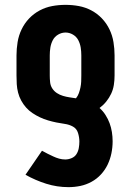

<svg xmlns="http://www.w3.org/2000/svg" viewBox="-20 -548 540 791"><path d="M262 223Q215 223 170.5 209Q126 195 85 172L153 73Q165 80 176.5 85.5Q188 91 199.5 96.5Q211 102 223.5 105.5Q236 109 249 109Q262 109 275 103.5Q288 98 295 87Q302 76 304.5 62.5Q307 49 307 35Q307 18 301.5 0Q296 -18 280.5 -26.5Q265 -35 247 -37.5Q229 -40 212 -43.5Q195 -47 178 -52Q161 -57 145 -64.5Q129 -72 114 -82Q99 -92 87.5 -105Q76 -118 67.5 -133.5Q59 -149 54.5 -166.5Q50 -184 49 -201.5Q48 -219 48 -237V-320Q48 -347 52.5 -374.5Q57 -402 69 -427Q81 -452 100 -472Q119 -492 143.5 -505Q168 -518 195 -523Q222 -528 250 -528Q278 -528 305 -523Q332 -518 356.5 -505Q381 -492 400 -472Q419 -452 431 -427Q443 -402 447.5 -374.5Q452 -347 452 -320V-237Q452 -217 449 -198Q446 -179 438 -162Q430 -145 418 -130Q406 -115 390 -103Q404 -91 414.5 -74.5Q425 -58 431.5 -40.5Q438 -23 441 -4Q444 15 444 34Q444 59 439 83.5Q434 108 423.5 130Q413 152 396 170.5Q379 189 357 201Q335 213 311 218Q287 223 262 223ZM293 -143Q301 -153 305 -164.5Q309 -176 311.5 -188Q314 -200 314.5 -212Q315 -224 315 -237V-320Q315 -336 312.5 -352Q310 -368 302.5 -382.5Q295 -397 280.5 -405.5Q266 -414 250 -414Q234 -414 219.5 -405.5Q205 -397 197.5 -382.5Q190 -368 187.5 -352Q185 -336 185 -320V-237Q185 -223 186.5 -209Q188 -195 195.5 -183.5Q203 -172 214.5 -164.5Q226 -157 239.5 -153Q253 -149 266.5 -147Q280 -145 293 -143Z"/></svg>

Font: Iosevka Curly Heavy
Style: Regular
Weight: 900
Monospace: yes
Designer: Belleve Invis
Foundry: Belleve Invis
Version: Version 22.1.2; ttfautohint (v1.8.4)